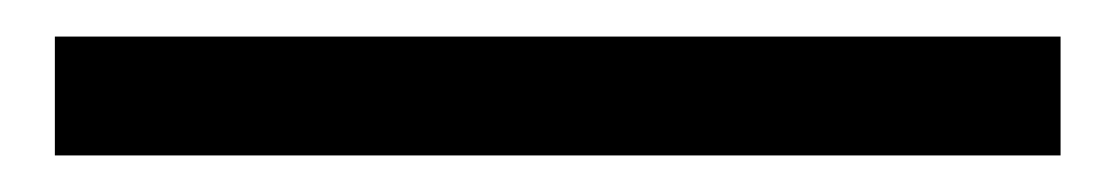

<svg xmlns="http://www.w3.org/2000/svg" viewBox="-20 95 610 105"><path d="M10 115H560V180H10Z"/></svg>

Font: Madhuban
Style: Regular
Weight: 400
Designer: jaikishan Patel
Foundry: MagicType
Version: Version 1.000